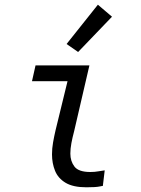

<svg xmlns="http://www.w3.org/2000/svg" viewBox="-20 -796 600 816"><path d="M347 0Q291 0 259 -19Q227 -38 214 -70Q201 -102 201 -140Q201 -165 205.5 -190.5Q210 -216 216 -242L267 -451H116L131 -518H360L295 -238Q288 -212 283.5 -188Q279 -164 279 -143Q279 -111 296.5 -88Q314 -65 364 -65Q383 -65 399 -68Q415 -71 425 -72L417 -5Q419 -7 403.5 -3.5Q388 0 347 0ZM312 -575 263 -609 396 -776 456 -725Z"/></svg>

Font: Ubuntu Sans Mono
Style: Italic
Weight: 400
Italic angle: -13.5°
Monospace: yes
Designer: Dalton Maag Ltd
Foundry: Dalton Maag Ltd
Version: Version 1.006